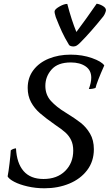

<svg xmlns="http://www.w3.org/2000/svg" viewBox="-20 -1001 590 1033"><path d="M21 -52Q26 -77 31.5 -123.5Q37 -170 38 -192Q49 -201 66 -203Q70 -123 107 -80.5Q144 -38 214 -38Q287 -38 330.5 -81Q374 -124 374 -191Q374 -224 362.5 -247.5Q351 -271 331.5 -288.5Q312 -306 276 -330Q226 -365 195.5 -391.5Q165 -418 147 -451.5Q129 -485 129 -528Q129 -583 159.5 -623.5Q190 -664 242.5 -685.5Q295 -707 360 -707Q423 -707 475 -688.5Q527 -670 541 -649Q501 -559 494 -528Q479 -522 458 -522Q471 -557 471 -583Q471 -623 440.5 -644Q410 -665 361 -665Q291 -665 257.5 -627Q224 -589 224 -539Q224 -491 254 -458Q284 -425 332 -396Q384 -364 414 -340.5Q444 -317 464.5 -282Q485 -247 485 -198Q485 -133 449 -85.5Q413 -38 352.5 -13Q292 12 219 12Q172 12 128.5 2Q85 -8 56.5 -23Q28 -38 21 -52ZM550 -946Q550 -942 546 -931.5Q542 -921 536 -913Q468 -828 411 -771Q401 -761 393 -756Q385 -751 375 -751Q367 -751 360 -753.5Q353 -756 351 -760Q328 -798 313 -830.5Q298 -863 280 -909Q272 -934 274 -942Q277 -953 301 -966.5Q325 -980 342 -980Q365 -892 391 -829Q445 -901 500 -981Q516 -979 533 -969Q550 -959 550 -946Z"/></svg>

Font: Charmonman
Style: Bold
Weight: 700
Designer: Ekaluck Peanpanawate
Foundry: Cadson Demak Co.,Ltd.
Version: Version 1.000; ttfautohint (v1.6)